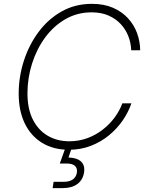

<svg xmlns="http://www.w3.org/2000/svg" viewBox="-20 -757 765 983"><path d="M332.5 9.8Q253.9 9.8 196 -25.4Q138.2 -60.5 106.9 -125Q75.7 -189.5 75.7 -277.8Q75.7 -362.8 101.8 -444.6Q127.9 -526.4 176.8 -592.5Q225.6 -658.7 294.9 -698Q364.3 -737.3 450.7 -737.3Q512.2 -737.3 558.3 -717.3Q604.5 -697.3 635.5 -663.3Q666.5 -629.4 681.9 -586.9Q697.3 -544.4 697.8 -499.5H651.9Q650.4 -537.1 637 -571.8Q623.5 -606.4 598.1 -633.8Q572.8 -661.1 535.6 -677.5Q498.5 -693.8 449.2 -693.8Q375.5 -693.8 314.9 -658.9Q254.4 -624 210.9 -564.7Q167.5 -505.4 144 -431.2Q120.6 -356.9 120.6 -278.8Q120.6 -198.7 148.7 -144Q176.8 -89.4 225.1 -61.5Q273.4 -33.7 334.5 -33.7Q384.8 -33.7 428.2 -50Q471.7 -66.4 506.8 -94Q542 -121.6 567.4 -156.2Q592.8 -190.9 606.4 -228H652.8Q637.7 -183.6 608.9 -141.4Q580.1 -99.1 538.8 -64.9Q497.6 -30.8 445.6 -10.5Q393.6 9.8 332.5 9.8ZM249.5 206.1 254.4 173.8H305.7Q335.4 173.8 352.5 161.9Q369.6 149.9 373.5 127.4Q377 105 364 92.5Q351.1 80.1 318.8 80.1H286.1L319.3 -12.2H346.2L346.7 2L330.6 49.3Q375 50.8 395.5 70.6Q416 90.3 410.2 127Q403.8 164.6 375.7 185.3Q347.7 206.1 300.8 206.1Z"/></svg>

Font: Inter ExtraLight
Style: Italic
Weight: 250
Italic angle: -9.3988°
Designer: Rasmus Andersson
Foundry: rsms
Version: Version 4.001;git-66647c0bb